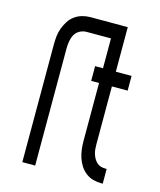

<svg xmlns="http://www.w3.org/2000/svg" viewBox="-111 -815 746 895"><g transform="rotate(15 262.5 -367.5)"><path d="M82 0V-566Q82 -587 84 -607Q86 -627 93 -646Q100 -665 111 -682.5Q122 -700 138.5 -712Q155 -724 174.5 -729.5Q194 -735 214 -735H363V-664H214Q197 -664 181.5 -655.5Q166 -647 158 -632.5Q150 -618 147 -600.5Q144 -583 144 -566V0ZM470 0H465Q444 0 424.5 -5Q405 -10 388.5 -22.5Q372 -35 361 -52Q350 -69 343.5 -88.5Q337 -108 334.5 -128Q332 -148 332 -169V-449H294V-520H332V-735H394V-520H470V-449H394V-169Q394 -157 395 -146Q396 -135 399.5 -123.5Q403 -112 408.5 -102.5Q414 -93 422.5 -85Q431 -77 442 -74Q453 -71 465 -71H470Z"/></g></svg>

Font: Iosevka Pride
Style: Regular
Weight: 400
Monospace: yes
Designer: Belleve Invis
Foundry: Belleve Invis
Version: Version 30.3.1; ttfautohint (v1.8.4)